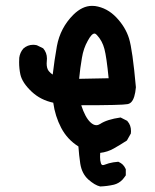

<svg xmlns="http://www.w3.org/2000/svg" viewBox="-20 -515 540 667"><path d="M143.1 -311.5 142.1 -294.4Q142.1 -277.3 149.4 -268.1Q155.8 -260.3 163.1 -255.9Q168.9 -305.7 177.7 -355Q189.5 -418.5 234.9 -463.9Q266.1 -494.6 299.3 -494.6Q304.7 -494.6 310.1 -494.1Q352.5 -487.8 384.3 -454.3Q416 -420.9 428.2 -381.6Q440.4 -342.3 452.1 -211.9Q448.7 -173.3 436 -160.2Q430.7 -154.8 423.3 -153.3Q404.8 -149.4 262.2 -149.4Q275.9 -107.4 293.9 -90.3Q304.7 -80.1 314.5 -80.1Q321.3 -80.1 328.1 -84.5Q351.6 -100.1 398.9 -106.9L421.9 -95.2L422.9 -93.8Q435.1 -80.1 435.1 -59.6Q435.1 -56.6 434.6 -51.3L420.9 -26.9Q397.5 -11.7 375.5 0.7Q353.5 13.2 328.1 16.1Q327.6 23.4 327.6 30.3Q327.6 43.5 330.6 52.2Q331.5 55.2 333.3 56.9Q335 58.6 337.6 58.6Q340.3 58.6 345.9 56.4Q351.6 54.2 358.4 52.2Q372.6 48.3 391.1 46.9Q400.9 51.3 406.7 57.1Q412.6 63 417 72.8V94.2Q410.6 103.5 404.8 109.9Q392.6 122.1 376 126.5Q353.5 131.8 328.1 132.8Q317.9 130.4 307.9 124.3Q297.9 118.2 286.6 108.4Q264.2 87.9 258.8 53.2Q254.4 23.4 252.4 -6.3Q213.9 -30.3 192.6 -70.8Q171.4 -111.3 165 -158.2Q121.1 -167.5 90.3 -196.3Q57.1 -227.5 50.8 -256.3Q46.4 -276.9 46.4 -298.8Q46.4 -306.6 46.9 -314.5Q49.3 -332.5 61 -346.2Q75.7 -359.4 95.2 -359.4Q100.6 -359.4 107.9 -357.9L129.9 -347.2Q143.1 -332 143.1 -311.5ZM308.1 -398.4Q298.3 -398.4 284.7 -373Q270 -347.2 264.6 -314Q258.3 -277.8 254.9 -241.2L357.4 -243.2Q350.1 -317.4 342.8 -344.7Q335.4 -373.5 316.4 -393.6Q312 -398.4 308.1 -398.4Z"/></svg>

Font: Bakudai
Style: Bold
Weight: 700
Version: Version 1.48